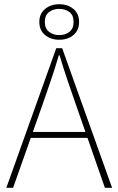

<svg xmlns="http://www.w3.org/2000/svg" viewBox="-20 -888 560 908"><path d="M10 0 246 -660H274L510 0H476L338 -396Q317 -456 298.5 -510.5Q280 -565 262 -626H258Q240 -565 221.5 -510.5Q203 -456 182 -396L42 0ZM112 -236V-264H405V-236ZM260 -700Q220 -700 193 -722.5Q166 -745 166 -784Q166 -823 193 -845.5Q220 -868 260 -868Q301 -868 327.5 -845.5Q354 -823 354 -784Q354 -745 327.5 -722.5Q301 -700 260 -700ZM260 -722Q289 -722 308.5 -737.5Q328 -753 328 -784Q328 -816 308.5 -831Q289 -846 260 -846Q232 -846 212 -831Q192 -816 192 -784Q192 -753 212 -737.5Q232 -722 260 -722Z"/></svg>

Font: Source Sans 3
Style: Regular
Weight: 200
Designer: Paul D. Hunt
Foundry: Adobe
Version: Version 3.046;hotconv 1.0.118;makeotfexe 2.5.65603